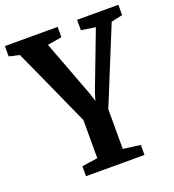

<svg xmlns="http://www.w3.org/2000/svg" viewBox="-147 -666 927 1020"><g transform="rotate(-20 317.0 -156.5)"><path d="M164.5 242V185.5L253.5 172.5V-43.5L55 -483L-4 -496.5V-555H294V-496.5L213 -483L334 -161.5L348 -116.5L361.5 -161.5L484.5 -484L404 -496.5V-555H637.5V-496.5L573.5 -483L397.5 -52V172.5L495 185.5V242Z"/></g></svg>

Font: Merriweather 20pt
Style: Bold
Weight: 700
Version: Version 2.100